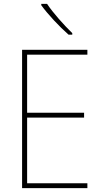

<svg xmlns="http://www.w3.org/2000/svg" viewBox="-20 -971 528 991"><path d="M223 -951H193V-944C227 -897 286 -834 334 -792H353V-800C310 -842 254 -904 223 -951ZM431 0V-25H120V-364H414V-389H120V-689H431V-714H94V0Z"/></svg>

Font: Noto Sans Malayalam SemiCondensed Thin
Style: Regular
Weight: 100
Width: 4
Designer: Jelle Bosma - Monotype Design Team
Foundry: Monotype Imaging Inc.
Version: Version 2.104